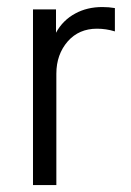

<svg xmlns="http://www.w3.org/2000/svg" viewBox="-20 -534 377 554"><path d="M75.2 -506.8H141.6V-439.5Q161.1 -475.6 197.3 -495.1Q231.4 -513.7 275.4 -513.7Q293.9 -513.7 311.5 -510.7V-443.4Q286.1 -451.2 259.8 -451.2Q208 -451.2 175.8 -415Q142.6 -377 142.6 -321.3V0H75.2Z"/></svg>

Font: Dinish
Style: Regular
Weight: 400
Designer: Bert Driehuis
Foundry: Playbeing
Version: Version 3.006; git-39231f3c-release